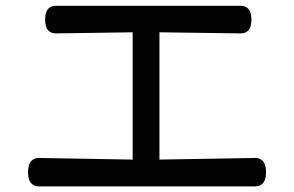

<svg xmlns="http://www.w3.org/2000/svg" viewBox="-20 -665 1040 679"><path d="M151.4 -634.8Q161.1 -644.5 177.7 -644.5H831.1Q847.7 -644.5 857.4 -634.8Q869.1 -623 869.1 -595.7Q869.1 -568.4 857.4 -556.6Q847.7 -546.9 831.1 -546.9L543.9 -550.8V-100.6L882.8 -106.4Q898.4 -106.4 908.2 -96.7Q920.9 -84 920.9 -55.7Q920.9 -27.3 908.2 -15.6Q899.4 -5.9 882.8 -5.9H117.2Q100.6 -5.9 91.8 -15.6Q79.1 -27.3 79.1 -55.7Q79.1 -84 91.8 -96.7Q101.6 -106.4 117.2 -106.4L449.2 -100.6V-550.8L177.7 -546.9Q161.1 -546.9 151.4 -556.6Q139.6 -568.4 139.6 -595.7Q139.6 -623 151.4 -634.8Z"/></svg>

Font: TaiwanPearl
Style: Regular
Weight: 400
Version: Version 2.102